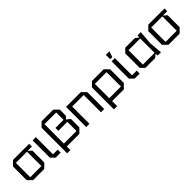

<svg xmlns="http://www.w3.org/2000/svg" viewBox="306 -2181 3772 3772"><g transform="rotate(-45 2192.5 -295.0)"><path d="M60 -90V-470L150 -560H600V-484H480L550 -420V-90L460 0H150ZM150 -80H460V-480H150Z M695 -560H785V-82H915V0H775L695 -80Z M1500 -610V-439L1448 -386L1525 -326V-90L1435 0H1025V-80H1435V-335H1185V-415H1410V-620H1085V100H995V-610L1085 -700H1410Z M1625 0V-560H2035L2125 -470V0H2035V-480H1715V0Z M2255 140V-470L2345 -560H2670L2760 -470V-90L2670 0H2345V140ZM2670 -480H2345V-80H2670Z M2890 -560H2980V-82H3110V0H2970L2890 -80ZM2900 -610V-730H3000L2960 -610Z M3270 0 3190 -80V-480L3270 -560H3540L3605 -505L3612 -560H3702L3678 -280L3702 0H3612L3605 -55L3540 0ZM3280 -80H3605V-480H3280Z M3820 -90V-470L3910 -560H4360V-484H4240L4310 -420V-90L4220 0H3910ZM3910 -80H4220V-480H3910Z"/></g></svg>

Font: Tektur
Style: Regular
Weight: 400
Designer: Adam Jagosz
Foundry: Adam Jagosz
Version: Version 1.005;gftools[0.9.30]